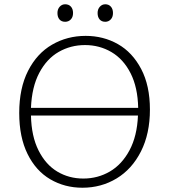

<svg xmlns="http://www.w3.org/2000/svg" viewBox="-20 -871 791 899"><path d="M682 -358Q682 -245 640 -162Q598 -79 526 -35.5Q454 8 366 8Q283 8 215.5 -31.5Q148 -71 109 -150Q70 -229 70 -342Q70 -458 111.5 -539.5Q153 -621 224 -662Q295 -703 381 -703Q464 -703 532 -664.5Q600 -626 641 -548Q682 -470 682 -358ZM125 -366H627Q625 -462 591.5 -528Q558 -594 502 -627Q446 -660 378 -660Q311 -660 255 -628Q199 -596 164 -530Q129 -464 125 -366ZM626 -330H125Q127 -233 160.5 -166.5Q194 -100 248.5 -67.5Q303 -35 370 -35Q438 -35 494.5 -68Q551 -101 586.5 -167.5Q622 -234 626 -330ZM249 -810Q249 -828 259.5 -839.5Q270 -851 285 -851Q302 -851 312 -840Q322 -829 322 -810Q322 -791 311.5 -780Q301 -769 285 -769Q268 -769 258.5 -780Q249 -791 249 -810ZM437 -810Q437 -828 447.5 -839.5Q458 -851 473 -851Q489 -851 499 -840Q509 -829 509 -810Q509 -791 498.5 -780Q488 -769 473 -769Q456 -769 446.5 -780Q437 -791 437 -810Z"/></svg>

Font: Bitter Pro Light
Style: Regular
Weight: 300
Designer: Sol Matas, and Bitter project Authors
Foundry: Sol Matas
Version: Version 1.010